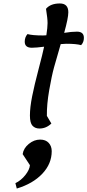

<svg xmlns="http://www.w3.org/2000/svg" viewBox="-20 -718 505 1110"><path d="M208 25Q183 25 168 9Q153 -7 153 -50Q153 -97 166 -162Q179 -227 203 -318Q227 -409 235 -448Q189 -442 164 -442Q123 -442 123 -477Q123 -503 139 -521Q167 -513 229 -513Q242 -513 248 -514Q255 -560 255 -585Q255 -611 246 -667Q272 -698 326 -698Q375 -698 375 -647Q375 -614 351 -528Q393 -535 425 -535Q465 -535 465 -499Q465 -474 449 -457Q421 -465 363 -465Q353 -465 331 -463Q306 -378 292.5 -329Q279 -280 264.5 -197Q250 -114 251 -48L277 -4Q247 25 208 25ZM77 372 69 341Q102 325 126.5 294Q151 263 153 237L111 173Q116 139 146.5 114Q177 89 212 89Q244 89 261.5 108Q279 127 279 156Q279 229 224.5 286.5Q170 344 77 372Z"/></svg>

Font: Lemonada Light
Style: Regular
Weight: 300
Designer: Mohamed Gaber (Arabic), Eduardo Tunni (Latin)
Foundry: Kief Type Foundry
Version: Version 4.004